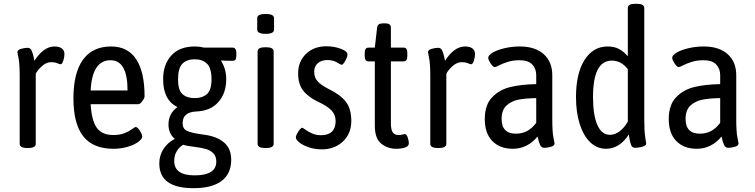

<svg xmlns="http://www.w3.org/2000/svg" viewBox="-20 -772 3947 1004"><path d="M83 -20V-373Q83 -439 77 -467.5Q71 -496 71 -499Q71 -511 90 -516.5Q109 -522 125 -522Q139 -522 145.5 -507Q152 -492 155.5 -475.5Q159 -459 160 -454Q208 -529 265 -529Q290 -529 303.5 -518.5Q317 -508 317 -490Q317 -473 311 -454.5Q305 -436 297 -436Q292 -436 279 -441.5Q266 -447 248 -447Q222 -447 198.5 -425.5Q175 -404 167 -386V-20Q167 2 127 2H123Q83 2 83 -20Z M364 -258Q364 -391 414 -460Q464 -529 561 -529Q648 -529 692 -462.5Q736 -396 736 -268Q736 -259 724 -243Q712 -227 703 -227H454Q459 -142 486 -104Q513 -66 572 -66Q608 -66 632 -76Q656 -86 671 -97Q686 -108 689 -108Q699 -108 711.5 -88Q724 -68 724 -58Q724 -46 703.5 -30.5Q683 -15 648 -4.5Q613 6 573 6Q467 6 415.5 -59Q364 -124 364 -258ZM647 -299Q647 -457 558 -457Q462 -457 454 -299Z M813 83Q813 41 834.5 7.5Q856 -26 893 -45V-47Q878 -59 869.5 -78Q861 -97 861 -120Q861 -179 908 -212Q833 -249 833 -357Q833 -435 876 -482Q919 -529 999 -529Q1024 -529 1046 -523H1196Q1216 -523 1216 -494V-482Q1216 -467 1211.5 -460.5Q1207 -454 1196 -454Q1153 -454 1138 -456L1136 -454Q1163 -411 1163 -358Q1163 -285 1122 -238.5Q1081 -192 1007 -189Q935 -186 935 -128Q935 -98 958 -87.5Q981 -77 1031 -70L1052 -67Q1115 -58 1152 -26.5Q1189 5 1189 64Q1189 136 1139 174Q1089 212 991 212Q813 212 813 83ZM1086 -356Q1086 -416 1062.5 -439Q1039 -462 998 -462Q957 -462 934 -439Q911 -416 911 -356Q911 -301 934 -280Q957 -259 998 -259Q1038 -259 1062 -280Q1086 -301 1086 -356ZM1111 73Q1111 45 1095.5 29.5Q1080 14 1058 7.5Q1036 1 998 -4Q960 -8 938 -15Q917 -3 904 19Q891 41 891 70Q891 145 998 145Q1111 145 1111 73Z M1327 -20V-503Q1327 -525 1367 -525H1371Q1411 -525 1411 -503V-20Q1411 2 1371 2H1367Q1327 2 1327 -20ZM1325 -617V-677Q1325 -699 1369 -699Q1413 -699 1413 -677V-617Q1413 -595 1369 -595Q1325 -595 1325 -617Z M1527 -53Q1527 -64 1540 -84Q1553 -104 1561 -104Q1563 -104 1578.5 -93Q1594 -82 1614 -73.5Q1634 -65 1659 -65Q1696 -65 1715.5 -83.5Q1735 -102 1735 -138Q1735 -172 1713.5 -194.5Q1692 -217 1647 -238Q1592 -264 1565.5 -298Q1539 -332 1539 -388Q1539 -451 1580.5 -490.5Q1622 -530 1686 -530Q1727 -530 1762 -517Q1797 -504 1797 -487Q1797 -475 1785.5 -454Q1774 -433 1766 -433Q1764 -433 1742.5 -445.5Q1721 -458 1691 -458Q1662 -458 1642.5 -442Q1623 -426 1623 -397Q1623 -365 1642.5 -345Q1662 -325 1698 -307Q1760 -277 1788.5 -240Q1817 -203 1817 -140Q1817 -73 1773 -32Q1729 9 1663 9Q1627 9 1595.5 -1.5Q1564 -12 1545.5 -27Q1527 -42 1527 -53Z M1940 -115V-451H1907Q1897 -451 1892 -458Q1887 -465 1887 -481V-493Q1887 -509 1892 -516Q1897 -523 1907 -523H1940L1952 -628Q1954 -650 1984 -650H1994Q2024 -650 2024 -628V-523H2090Q2101 -523 2105.5 -516Q2110 -509 2110 -493V-481Q2110 -465 2105.5 -458Q2101 -451 2090 -451H2024V-129Q2024 -93 2034 -79.5Q2044 -66 2063 -66Q2076 -66 2085 -68.5Q2094 -71 2097 -71Q2106 -71 2112 -53Q2118 -35 2118 -23Q2118 -7 2097.5 -0.5Q2077 6 2052 6Q2008 6 1974 -20.5Q1940 -47 1940 -115Z M2230 -20V-373Q2230 -439 2224 -467.5Q2218 -496 2218 -499Q2218 -511 2237 -516.5Q2256 -522 2272 -522Q2286 -522 2292.5 -507Q2299 -492 2302.5 -475.5Q2306 -459 2307 -454Q2355 -529 2412 -529Q2437 -529 2450.5 -518.5Q2464 -508 2464 -490Q2464 -473 2458 -454.5Q2452 -436 2444 -436Q2439 -436 2426 -441.5Q2413 -447 2395 -447Q2369 -447 2345.5 -425.5Q2322 -404 2314 -386V-20Q2314 2 2274 2H2270Q2230 2 2230 -20Z M2515 -149Q2515 -224 2554 -264Q2593 -304 2651 -317.5Q2709 -331 2784 -332V-379Q2784 -413 2763 -435Q2742 -457 2697 -457Q2662 -457 2635.5 -448.5Q2609 -440 2590 -430.5Q2571 -421 2568 -421Q2558 -421 2545.5 -440.5Q2533 -460 2533 -470Q2533 -483 2556.5 -497Q2580 -511 2618.5 -520Q2657 -529 2698 -529Q2778 -529 2823 -489Q2868 -449 2868 -378V-148Q2868 -82 2874 -53.5Q2880 -25 2880 -22Q2880 -10 2861 -4.5Q2842 1 2826 1Q2811 1 2804 -14.5Q2797 -30 2791 -58Q2738 6 2661 6Q2594 6 2554.5 -34.5Q2515 -75 2515 -149ZM2784 -130V-259Q2728 -258 2691.5 -251Q2655 -244 2629 -220.5Q2603 -197 2603 -150Q2603 -73 2678 -73Q2743 -73 2784 -130Z M2992 -264Q2992 -389 3037 -459Q3082 -529 3157 -529Q3192 -529 3216.5 -516Q3241 -503 3263 -478V-730Q3263 -752 3300 -752H3311Q3349 -752 3349 -730V-148Q3349 -85 3354 -55Q3359 -25 3359 -21Q3359 -10 3337.5 -4.5Q3316 1 3301 1Q3286 1 3280.5 -13Q3275 -27 3272 -45Q3269 -63 3268 -69Q3245 -32 3214.5 -13Q3184 6 3149 6Q3102 6 3066.5 -28Q3031 -62 3011.5 -123Q2992 -184 2992 -264ZM3263 -136V-410Q3229 -455 3179 -455Q3081 -455 3081 -265Q3081 -171 3103.5 -119Q3126 -67 3170 -67Q3195 -67 3219.5 -85Q3244 -103 3263 -136Z M3477 -149Q3477 -224 3516 -264Q3555 -304 3613 -317.5Q3671 -331 3746 -332V-379Q3746 -413 3725 -435Q3704 -457 3659 -457Q3624 -457 3597.5 -448.5Q3571 -440 3552 -430.5Q3533 -421 3530 -421Q3520 -421 3507.5 -440.5Q3495 -460 3495 -470Q3495 -483 3518.5 -497Q3542 -511 3580.5 -520Q3619 -529 3660 -529Q3740 -529 3785 -489Q3830 -449 3830 -378V-148Q3830 -82 3836 -53.5Q3842 -25 3842 -22Q3842 -10 3823 -4.5Q3804 1 3788 1Q3773 1 3766 -14.5Q3759 -30 3753 -58Q3700 6 3623 6Q3556 6 3516.5 -34.5Q3477 -75 3477 -149ZM3746 -130V-259Q3690 -258 3653.5 -251Q3617 -244 3591 -220.5Q3565 -197 3565 -150Q3565 -73 3640 -73Q3705 -73 3746 -130Z"/></svg>

Font: Asap Condensed
Style: Regular
Weight: 400
Designer: Pablo Cosgaya
Foundry: Omnibus-Type
Version: Version 1.010; ttfautohint (v1.8)